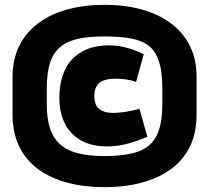

<svg xmlns="http://www.w3.org/2000/svg" viewBox="-20 -656 868 796"><path d="M795 -182V-337Q795 -410 767 -466Q739 -522 687.5 -560Q636 -598 566.5 -617Q497 -636 413 -636Q330 -636 260 -617Q190 -598 139 -560Q88 -522 60 -466Q32 -410 32 -337V-182Q32 -105 60 -48Q88 9 139 46Q190 83 260 101.5Q330 120 413 120Q497 120 566.5 101.5Q636 83 687.5 46Q739 9 767 -48Q795 -105 795 -182ZM653 -290V-223Q653 -160 639.5 -118.5Q626 -77 597.5 -53Q569 -29 523 -19Q477 -9 413 -9Q349 -9 303.5 -20.5Q258 -32 229.5 -57.5Q201 -83 187.5 -123.5Q174 -164 174 -223V-290Q174 -354 187.5 -395.5Q201 -437 229.5 -461Q258 -485 303.5 -495Q349 -505 413 -505Q477 -505 523 -496.5Q569 -488 597.5 -465.5Q626 -443 639.5 -400.5Q653 -358 653 -290ZM544 -316 576 -431Q545 -447 507.5 -457.5Q470 -468 431 -468Q378 -468 338.5 -451Q299 -434 273 -404Q250 -376 238 -337Q226 -298 226 -251Q226 -198 242.5 -157.5Q259 -117 291 -91Q316 -70 349.5 -59.5Q383 -49 424 -49Q469 -49 511.5 -61Q554 -73 591 -89L558 -205Q553 -203 541.5 -200.5Q530 -198 515 -195Q500 -192 482.5 -190Q465 -188 447 -188Q430 -188 417 -191.5Q404 -195 394 -202Q382 -210 376.5 -224.5Q371 -239 371 -259Q371 -278 377 -291.5Q383 -305 393 -314Q405 -322 422 -326Q439 -330 458 -330Q470 -330 481.5 -329Q493 -328 503.5 -326.5Q514 -325 524 -322.5Q534 -320 544 -316Z"/></svg>

Font: Advent Pro ExtraBold
Style: Regular
Weight: 800
Designer: VivaRado, Andreas Kalpakidis
Foundry: VivaRado, Andreas Kalpakidis
Version: Version 3.000